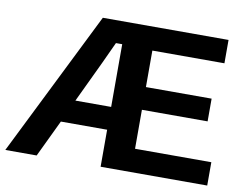

<svg xmlns="http://www.w3.org/2000/svg" viewBox="-75 -793 1151 898"><g transform="rotate(10 500.0 -344.0)"><path d="M454.6 0V-175.8H234.9L150.9 0H2L343.8 -688H940.9V-577.1H598.6V-403.8H910.6V-295.9H598.6V-110.8H960.9V0ZM454.6 -582H424.8Q400.9 -527.8 284.7 -284.2H454.6Z"/></g></svg>

Font: Liberation Sans
Style: Bold
Weight: 700
Designer: Steve Matteson
Foundry: Ascender Corporation
Version: Version 2.1.5